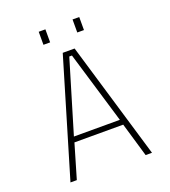

<svg xmlns="http://www.w3.org/2000/svg" viewBox="-153 -969 956 1080"><g transform="rotate(-20 325.0 -429.0)"><path d="M570 0H532L472 -204H180L120 0H82L290.5 -700H361.5ZM318 -668 188.5 -236H463.5L334 -668ZM204 -857.5H244V-779.5H204ZM406.5 -857.5H446.5V-779.5H406.5Z"/></g></svg>

Font: Trispace Thin Thin
Style: Regular
Weight: 250
Version: Version 1.210